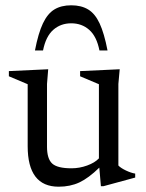

<svg xmlns="http://www.w3.org/2000/svg" viewBox="-20 -695 552 725"><path d="M157.5 -141Q157.5 -95.5 177 -77.5Q196.5 -59.5 250 -59.5Q280 -59.5 309 -70Q338 -80.5 353.5 -97V-377L282.5 -407V-426.5L432 -433.5L427 -378V-70Q436 -60.5 455.5 -51.2Q475 -42 490.5 -39.5V-24.5L371 8H361L355 -62Q314.5 -22.5 279.8 -6.2Q245 10 201.5 10Q84.5 10 84.5 -143V-377L13.5 -407V-426.5L162 -433.5L157.5 -378ZM249 -607Q209 -607 181 -582.2Q153 -557.5 142.5 -504.5H112Q124.5 -569.5 142 -606.5Q159.5 -643.5 185.2 -659.2Q211 -675 249 -675Q287 -675 313 -659.2Q339 -643.5 356.2 -606.5Q373.5 -569.5 386 -504.5H355.5Q345 -557.5 317 -582.2Q289 -607 249 -607Z"/></svg>

Font: Newsreader Text
Style: Regular
Weight: 400
Designer: Hugues Gentile
Foundry: Production Type
Version: Version 1.002